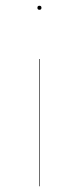

<svg xmlns="http://www.w3.org/2000/svg" viewBox="-20 -459 274 667"><path d="M124 -432Q124 -425 117 -425Q110 -425 110 -432Q110 -439 117 -439Q124 -439 124 -432ZM118 188H116V-254H118Z"/></svg>

Font: FiraGO Two
Style: Regular
Weight: 100
Designer: bBox Type
Foundry: bBox Type GmbH
Version: Version 1.001